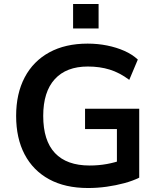

<svg xmlns="http://www.w3.org/2000/svg" viewBox="-20 -934 797 964"><path d="M422 10Q307 10 226.5 -34Q146 -78 103.5 -159Q61 -240 61 -352Q61 -464 104 -545.5Q147 -627 227.5 -671Q308 -715 420 -715Q471 -715 518 -705.5Q565 -696 604.5 -678.5Q644 -661 672 -635L629 -533Q581 -569 531 -584.5Q481 -600 421 -600Q313 -600 255 -536.5Q197 -473 197 -352Q197 -228 256 -165.5Q315 -103 430 -103Q475 -103 516.5 -110.5Q558 -118 596 -132L567 -73V-286H407V-388H679V-42Q647 -26 604.5 -14.5Q562 -3 515.5 3.5Q469 10 422 10ZM347 -791V-914H475V-791Z"/></svg>

Font: Nunito Sans 10pt
Style: Bold
Weight: 700
Designer: Vernon Adams
Foundry: Vernon Adams
Version: Version 3.101;gftools[0.9.27]